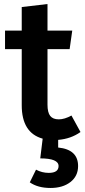

<svg xmlns="http://www.w3.org/2000/svg" viewBox="-20 -681 420 954"><path d="M269 52Q368 62 368 144Q368 194 330 223.5Q292 253 231 253Q168 253 128 225L159 162Q189 178 222 178Q271 178 271 144Q271 106 180 106L192 8Q88 -21 88 -158V-437H5V-529H88V-646L216 -661V-529H339L326 -437H216V-161Q216 -122 229.5 -105Q243 -88 272 -88Q301 -88 335 -107L380 -25Q332 9 269 14Z"/></svg>

Font: FiraGO Medium
Style: Regular
Weight: 500
Designer: bBox Type
Foundry: bBox Type GmbH
Version: Version 1.001;PS 001.001;hotconv 1.0.88;makeotf.lib2.5.64775